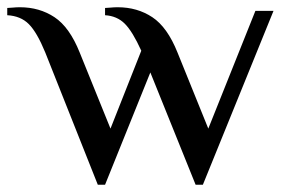

<svg xmlns="http://www.w3.org/2000/svg" viewBox="-25 -500 794 530"><path d="M100 -355Q77 -411 54.5 -433.5Q32 -456 -5 -458V-478Q0 -478 10 -479Q20 -480 30 -480Q84 -480 125.5 -452.5Q167 -425 195 -355L280 -145L365 -360Q341 -413 319.5 -434.5Q298 -456 265 -458V-478Q270 -478 280 -479Q290 -480 300 -480Q354 -480 395.5 -452.5Q437 -425 465 -355L550 -145L680 -470H730L535 10H515L390 -300L265 10H245Z"/></svg>

Font: Philosopher
Style: Regular
Weight: 400
Designer: Jovanny Lemonad
Foundry: Jovanny Lemonad
Version: Version 2.000